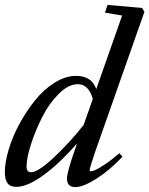

<svg xmlns="http://www.w3.org/2000/svg" viewBox="-23 -745 605 777"><path d="M43 11.2Q18.1 11.2 7.3 -3.7Q-3.4 -18.6 -3.4 -47.4Q-3.4 -87.4 12 -139.4Q27.3 -191.4 55.4 -243.2Q83.5 -294.9 118.7 -338.9Q153.8 -382.8 198 -410.4Q242.2 -438 285.2 -438Q347.2 -438 366.7 -384.8L471.2 -682.1L401.9 -693.8L412.1 -725.1L551.8 -712.9L561.5 -697.3L362.3 -131.3Q339.8 -65.4 339.8 -55.7Q339.8 -51.8 344.2 -51.8Q350.6 -51.8 363 -57.1Q375.5 -62.5 402.1 -80.1Q428.7 -97.7 460 -125L472.7 -110.8Q418.9 -54.2 366 -21Q313 12.2 281.7 12.2Q248 12.2 248 -22.5Q248 -46.4 277.8 -132.8L289.1 -164.6Q218.8 -84.5 153.6 -36.6Q88.4 11.2 43 11.2ZM84.5 -71.3Q84.5 -47.9 102.5 -47.9Q130.9 -47.9 194.8 -107.7Q258.8 -167.5 315.4 -239.3L352.5 -344.2Q335.9 -404.3 292 -404.3Q253.9 -404.3 214.6 -365Q175.3 -325.7 147.7 -271Q120.1 -216.3 102.3 -160.9Q84.5 -105.5 84.5 -71.3Z"/></svg>

Font: Elstob 14pt Medium
Style: Italic
Weight: 500
Italic angle: -20°
Designer: Peter S. Baker
Version: Version 1.015